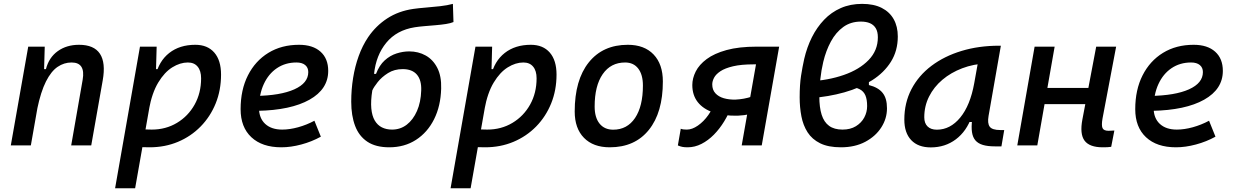

<svg xmlns="http://www.w3.org/2000/svg" viewBox="-20 -762 6485 1006"><path d="M36.6 0 127.9 -517.6H214.4L210.9 -394L141.6 0ZM353 0 413.1 -344.2Q420.9 -389.2 406.5 -411.9Q392.1 -434.6 355 -434.6Q315.4 -434.6 281.7 -411.6Q248 -388.7 220.9 -335.2Q193.8 -281.7 174.8 -190.4L199.2 -399.9H220.7Q236.3 -460.9 282.7 -494.1Q329.1 -527.3 394 -527.3Q472.7 -527.3 503.7 -480.2Q534.7 -433.1 518.1 -340.3L458 0Z M688 224.6H583L713.4 -517.6H800.8L797.4 -395ZM764.2 9.8Q728.5 9.8 693.4 7.1Q658.2 4.4 622.6 -0.5L671.4 -95.2Q703.1 -83 774.9 -83Q848.6 -83 907.2 -118.2Q965.8 -153.3 999.8 -214.1Q1033.7 -274.9 1033.7 -351.6Q1033.7 -391.1 1015.6 -412.8Q997.6 -434.6 964.4 -434.6Q923.8 -434.6 882.8 -409.2Q841.8 -383.8 809.1 -329.6Q776.4 -275.4 760.7 -189.5L779.8 -399.9H822.3L794.4 -362.8Q812 -441.4 866.7 -484.4Q921.4 -527.3 1003.4 -527.3Q1067.4 -527.3 1102.8 -486.6Q1138.2 -445.8 1138.2 -371.1Q1138.2 -289.6 1110.1 -220.2Q1082 -150.9 1031.2 -99.1Q980.5 -47.4 912.4 -18.8Q844.2 9.8 764.2 9.8Z M1458.5 -83Q1497.6 -83 1542 -95.2Q1586.4 -107.4 1627.4 -129.4L1661.1 -45.9Q1613.3 -19.5 1558.6 -4.9Q1503.9 9.8 1454.1 9.8Q1353.5 9.8 1297.1 -43Q1240.7 -95.7 1240.7 -189.9Q1240.7 -291.5 1279.1 -367.2Q1317.4 -442.9 1386.2 -485.1Q1455.1 -527.3 1546.9 -527.3Q1619.1 -527.3 1659.4 -491.2Q1699.7 -455.1 1699.7 -390.6Q1699.7 -294.9 1601.8 -239.7Q1503.9 -184.6 1328.6 -181.2L1318.4 -259.3Q1449.2 -261.2 1522.2 -293.9Q1595.2 -326.7 1595.2 -384.3Q1595.2 -407.7 1579.1 -421.1Q1563 -434.6 1533.2 -434.6Q1475.1 -434.6 1430.9 -404.8Q1386.7 -375 1362.1 -321.3Q1337.4 -267.6 1336.9 -195.8Q1337.4 -142.6 1369.6 -112.8Q1401.9 -83 1458.5 -83Z M2019.5 9.8Q1948.7 9.8 1904.8 -19.5Q1860.8 -48.8 1840.6 -102.5Q1820.3 -156.2 1820.3 -229Q1820.3 -293 1830.1 -353.5Q1839.8 -414.1 1859.4 -468.3Q1878.9 -522.5 1908.7 -566.9Q1949.2 -626.5 2008.5 -665.3Q2067.9 -704.1 2145.5 -715.3Q2172.4 -719.2 2210 -722.2Q2247.6 -725.1 2285.9 -729.5Q2324.2 -733.9 2353 -741.7L2356 -646.5Q2341.3 -640.1 2316.4 -636.2Q2291.5 -632.3 2262 -629.9Q2232.4 -627.4 2203.6 -625Q2174.8 -622.6 2152.8 -619.1Q2058.1 -604 2004.2 -538.3Q1950.2 -472.7 1939.9 -375H1950.2Q1967.3 -419.9 1995.6 -445.6Q2023.9 -471.2 2057.6 -481.9Q2091.3 -492.7 2124 -492.7Q2171.9 -492.7 2210.4 -471.2Q2249 -449.7 2271.2 -406.5Q2293.5 -363.3 2291.5 -297.9Q2289.1 -206.5 2254.4 -137.2Q2219.7 -67.9 2159.4 -29.1Q2099.1 9.8 2019.5 9.8ZM2034.2 -83Q2077.6 -83 2111.1 -108.6Q2144.5 -134.3 2164.8 -180.4Q2185.1 -226.6 2187 -288.1Q2189 -342.3 2164.3 -371.1Q2139.6 -399.9 2089.8 -399.9Q2046.4 -399.9 2013.2 -379.2Q1980 -358.4 1959 -331.8Q1938 -305.2 1930.7 -288.1Q1921.9 -232.9 1925.5 -193.8Q1929.2 -154.8 1943.6 -130.4Q1958 -106 1981.2 -94.5Q2004.4 -83 2034.2 -83Z M2445.8 224.6H2340.8L2471.2 -517.6H2558.6L2555.2 -395ZM2522 9.8Q2486.3 9.8 2451.2 7.1Q2416 4.4 2380.4 -0.5L2429.2 -95.2Q2460.9 -83 2532.7 -83Q2606.4 -83 2665 -118.2Q2723.6 -153.3 2757.6 -214.1Q2791.5 -274.9 2791.5 -351.6Q2791.5 -391.1 2773.4 -412.8Q2755.4 -434.6 2722.2 -434.6Q2681.6 -434.6 2640.6 -409.2Q2599.6 -383.8 2566.9 -329.6Q2534.2 -275.4 2518.6 -189.5L2537.6 -399.9H2580.1L2552.2 -362.8Q2569.8 -441.4 2624.5 -484.4Q2679.2 -527.3 2761.2 -527.3Q2825.2 -527.3 2860.6 -486.6Q2896 -445.8 2896 -371.1Q2896 -289.6 2867.9 -220.2Q2839.8 -150.9 2789.1 -99.1Q2738.3 -47.4 2670.2 -18.8Q2602.1 9.8 2522 9.8Z M3174.8 9.8Q3088.4 9.8 3039.8 -39.8Q2991.2 -89.4 2991.2 -177.7Q2991.2 -342.8 3064.9 -435.1Q3138.7 -527.3 3269.5 -527.3Q3356 -527.3 3404.5 -476.6Q3453.1 -425.8 3453.1 -335Q3453.1 -172.4 3379.6 -81.3Q3306.2 9.8 3174.8 9.8ZM3192.9 -82.5Q3266.1 -82.5 3307.4 -143.8Q3348.6 -205.1 3348.6 -314Q3348.6 -370.6 3324.2 -402.6Q3299.8 -434.6 3255.4 -434.6Q3180.2 -434.6 3137.9 -373.5Q3095.7 -312.5 3095.7 -203.6Q3095.7 -146.5 3121.3 -114.5Q3147 -82.5 3192.9 -82.5Z M3845.2 -155.8Q3771 -154.3 3717.5 -172.6Q3664.1 -190.9 3635.7 -227.3Q3607.4 -263.7 3607.4 -316.4Q3607.4 -351.6 3625.2 -387.2Q3643.1 -422.9 3682.6 -452.4Q3722.2 -481.9 3786.9 -499.8Q3851.6 -517.6 3945.3 -517.6H3975.6L3959.5 -424.8H3929.2Q3863.8 -424.8 3821.3 -414.8Q3778.8 -404.8 3754.9 -388.9Q3731 -373 3721.4 -354.7Q3711.9 -336.4 3711.9 -319.8Q3711.9 -291.5 3728.3 -273.4Q3744.6 -255.4 3772.5 -247.3Q3800.3 -239.3 3834.5 -240.2Q3855.5 -241.2 3877.4 -245.1Q3899.4 -249 3921.9 -256.8L3912.6 -165.5Q3893.1 -160.6 3878.9 -158.7Q3864.7 -156.7 3845.2 -155.8ZM3583 9.8Q3566.4 9.8 3555.2 7.6Q3543.9 5.4 3531.7 0L3546.9 -87.4Q3554.2 -84.5 3563 -83.7Q3571.8 -83 3579.1 -83Q3606.4 -83 3636.7 -104Q3667 -125 3691.4 -159.4Q3715.8 -193.8 3726.1 -233.9L3814 -207.5Q3798.3 -165 3774.4 -126Q3750.5 -86.9 3720.5 -56.4Q3690.4 -25.9 3655.5 -8.1Q3620.6 9.8 3583 9.8ZM3866.2 0 3957.5 -517.6H4062.5L3971.2 0Z M4227.5 -248 4218.3 -335.4Q4319.8 -340.8 4401.6 -369.4Q4483.4 -397.9 4531.5 -447.8Q4579.6 -497.6 4579.6 -566.4Q4579.6 -595.7 4568.8 -613.8Q4558.1 -631.8 4538.3 -640.4Q4518.6 -648.9 4490.7 -648.9Q4437.5 -648.9 4398.4 -620.6Q4359.4 -592.3 4333.5 -544.4Q4307.6 -496.6 4293.5 -437.5Q4283.2 -394.5 4278.1 -346.7Q4272.9 -298.8 4272.9 -256.8Q4272.9 -199.2 4285.2 -160.6Q4297.4 -122.1 4324.2 -102.5Q4351.1 -83 4394.5 -83Q4435.5 -83 4464.4 -100.6Q4493.2 -118.2 4508.3 -146.2Q4523.4 -174.3 4523.4 -206.1Q4523.4 -240.7 4514.4 -262Q4505.4 -283.2 4485.4 -293.9Q4465.3 -304.7 4432.1 -307.6L4532.7 -345.2V-316.4Q4557.6 -310.1 4575.4 -299.8Q4593.3 -289.6 4604.7 -275.1Q4616.2 -260.7 4621.8 -240.7Q4627.4 -220.7 4627.4 -194.3Q4627.4 -141.1 4597.7 -94.5Q4567.9 -47.9 4513.7 -19Q4459.5 9.8 4386.2 9.8Q4319.8 9.8 4277.3 -11.2Q4234.9 -32.2 4211.4 -68.8Q4188 -105.5 4179 -152.6Q4169.9 -199.7 4169.9 -252Q4169.9 -317.9 4177.2 -365.2Q4184.6 -412.6 4193.8 -453.6Q4208 -514.6 4234.1 -566.9Q4260.3 -619.1 4297.9 -658.4Q4335.4 -697.8 4385.3 -719.7Q4435.1 -741.7 4497.1 -741.7Q4558.1 -741.7 4599.6 -720.7Q4641.1 -699.7 4662.6 -661.4Q4684.1 -623 4684.1 -570.8Q4684.1 -496.1 4648.2 -438.7Q4612.3 -381.3 4549.3 -341.3Q4486.3 -301.3 4403.8 -278.1Q4321.3 -254.9 4227.5 -248Z M4856.9 10.3Q4790.5 10.3 4754.4 -27.8Q4718.3 -65.9 4718.3 -135.3Q4718.3 -223.1 4755.6 -294.7Q4793 -366.2 4860.4 -417Q4927.7 -467.8 5018.1 -495.1Q5108.4 -522.5 5214.4 -522.5H5224.1L5159.7 -154.8Q5152.8 -115.7 5165.8 -98.1Q5178.7 -80.6 5221.7 -80.6H5241.7L5227.1 4.9H5192.4Q5154.8 4.9 5129.6 -2.7Q5104.5 -10.3 5090.6 -26.6Q5076.7 -43 5072.8 -69.8Q5068.8 -96.7 5073.7 -135.3L5102.1 -122.6H5045.4L5071.3 -150.9Q5044.4 -74.2 4988.3 -32Q4932.1 10.3 4856.9 10.3ZM4888.7 -82.5Q4959 -82.5 5011.2 -146Q5063.5 -209.5 5084.5 -325.7L5109.9 -467.3L5149.4 -429.7Q5081.1 -426.8 5021.7 -404.3Q4962.4 -381.8 4917.7 -344Q4873 -306.2 4847.9 -256.1Q4822.8 -206.1 4822.8 -147.5Q4822.8 -116.2 4840.1 -99.4Q4857.4 -82.5 4888.7 -82.5Z M5310.1 0 5400.9 -517.6H5505.9L5415 0ZM5378.4 -216.3 5393.1 -301.3H5769.5L5754.9 -216.3ZM5757.8 9.8Q5688.5 9.8 5662.6 -25.1Q5636.7 -60.1 5651.4 -136.7L5723.6 -517.6H5828.1L5756.8 -141.6Q5750.5 -106 5756.6 -91.3Q5762.7 -76.7 5788.6 -76.7Q5802.2 -76.7 5818.8 -78.1L5802.2 7.3Q5793 8.8 5782 9.3Q5771 9.8 5757.8 9.8Z M6146 -83Q6185.1 -83 6229.5 -95.2Q6273.9 -107.4 6314.9 -129.4L6348.6 -45.9Q6300.8 -19.5 6246.1 -4.9Q6191.4 9.8 6141.6 9.8Q6041 9.8 5984.6 -43Q5928.2 -95.7 5928.2 -189.9Q5928.2 -291.5 5966.6 -367.2Q6004.9 -442.9 6073.7 -485.1Q6142.6 -527.3 6234.4 -527.3Q6306.6 -527.3 6346.9 -491.2Q6387.2 -455.1 6387.2 -390.6Q6387.2 -294.9 6289.3 -239.7Q6191.4 -184.6 6016.1 -181.2L6005.9 -259.3Q6136.7 -261.2 6209.7 -293.9Q6282.7 -326.7 6282.7 -384.3Q6282.7 -407.7 6266.6 -421.1Q6250.5 -434.6 6220.7 -434.6Q6162.6 -434.6 6118.4 -404.8Q6074.2 -375 6049.6 -321.3Q6024.9 -267.6 6024.4 -195.8Q6024.9 -142.6 6057.1 -112.8Q6089.4 -83 6146 -83Z"/></svg>

Font: Cascadia Mono NF
Style: Italic
Weight: 400
Italic angle: -10°
Monospace: yes
Designer: Aaron Bell
Foundry: Saja Typeworks
Version: Version 2404.023